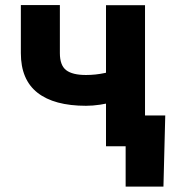

<svg xmlns="http://www.w3.org/2000/svg" viewBox="-20 -566 660 743"><path d="M312.9 -156.6Q189.6 -156.6 125.2 -207.1Q60.7 -257.6 60.7 -360.4V-546.3H211.7V-360.4Q211.7 -313.4 235.9 -294.6Q260.2 -275.8 312.9 -275.8Q349.7 -275.8 385.7 -283.5Q421.8 -291.2 463.7 -305.7V-186.5Q447.1 -179.2 421.4 -172.2Q395.7 -165.1 367.3 -160.9Q338.9 -156.6 312.9 -156.6ZM390.2 0V-545.9H541.2V0ZM466.2 156.2V0H423.6V-119.1H619.5L612.5 156.2Z"/></svg>

Font: Inter
Style: Regular
Weight: 400
Designer: Rasmus Andersson
Foundry: rsms
Version: Version 4.000;git-8c9346024